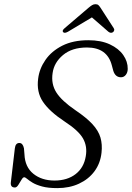

<svg xmlns="http://www.w3.org/2000/svg" viewBox="-20 -908 644 938"><path d="M260 11Q215 11 185.8 3Q156.5 -5 139.2 -15.5Q122 -26 112.8 -34Q103.5 -42 98 -42Q92 -42 84.8 -29.5Q77.5 -17 69.5 -4.5Q61.5 8 53 8Q30 8 33 -17.5L52.5 -183Q55.5 -209.5 74.5 -209.5Q91.5 -209.5 97 -183.5L99.5 -154Q102 -92 143 -59Q184 -26 246 -26Q309 -26 349.5 -57.5Q390 -89 399 -144.5Q407.5 -192.5 385.8 -231.2Q364 -270 295.5 -314.5Q222 -363 189.8 -410.8Q157.5 -458.5 166.5 -524.5Q172.5 -572.5 202 -615.2Q231.5 -658 284.2 -684.8Q337 -711.5 411.5 -711.5Q473.5 -711.5 516.8 -691.2Q560 -671 582.2 -639Q604.5 -607 604 -571.5Q604 -554.5 594.8 -542.5Q585.5 -530.5 571 -530.5Q543.5 -530.5 533.5 -562L526.5 -588Q504 -676 405 -676Q332 -676 288 -639.2Q244 -602.5 237 -551Q229 -498 255 -456.8Q281 -415.5 348.5 -369.5Q402 -333.5 431.5 -301.5Q461 -269.5 470.8 -236Q480.5 -202.5 476 -162.5Q470.5 -110.5 441.8 -71.5Q413 -32.5 366.2 -10.8Q319.5 11 260 11ZM531.5 -750.5Q521 -744 509.5 -753L429 -823L312 -753Q295.5 -744 289 -750.5Q281 -758 296 -770.5L412 -869.5Q422 -878 429.8 -882.8Q437.5 -887.5 446.5 -887.5Q456 -887.5 461 -882.8Q466 -878 471.5 -869.5L535.5 -770.5Q539.5 -764.5 537.5 -758.8Q535.5 -753 531.5 -750.5Z"/></svg>

Font: Fraunces 9pt S050 Light
Style: Italic
Weight: 300
Italic angle: -16°
Version: Version 1.000; ttfautohint (v1.8.3)